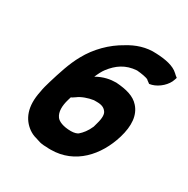

<svg xmlns="http://www.w3.org/2000/svg" viewBox="-150 -784 898 917"><g transform="rotate(30 299.0 -325.5)"><path d="M67 -216C47 -123 73 -66 120 -32C133 -23 146 -17 158 -14L177 -8C190 -3 205 -1 222 -1C231 0 241 0 248 0C382 0 470 -101 506 -220C528 -293 522 -349 488 -387C460 -419 416 -430 360 -434H359H358C329 -434 292 -428 254 -406C262 -425 272 -445 282 -458C315 -501 355 -530 416 -534C441 -532 471 -527 480 -521C481 -519 486 -516 490 -513L498 -507L512 -510C548 -520 584 -553 594 -586L598 -598L589 -605C589 -605 585 -609 580 -613V-614H579C553 -639 506 -648 456 -650C399 -654 347 -635 305 -609C240 -573 184 -516 149 -452C119 -399 100 -336 82 -277C76 -256 70 -237 67 -216ZM201 -247 206 -264C210 -266 219 -271 227 -277C246 -292 280 -304 309 -308H326C353 -308 367 -300 376 -288C386 -277 387 -254 377 -220L371 -198C358 -168 342 -149 326 -135C320 -130 306 -125 287 -125C243 -125 216 -138 206 -152C189 -175 190 -210 201 -247Z"/></g></svg>

Font: SolarCharger
Style: 1052
Weight: 1000
Designer: Mew Too
Foundry: Cannot Into Space Fonts/KineticPlasma Fonts
Version: Version 1.100